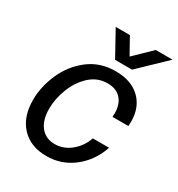

<svg xmlns="http://www.w3.org/2000/svg" viewBox="-173 -825 882 951"><g transform="rotate(30 268.0 -349.0)"><path d="M512 -343Q512 -327 511 -318H420Q421 -325 421 -338Q421 -390 394 -420Q367 -450 317 -450Q259 -450 216 -410Q173 -370 150.5 -311Q128 -252 128 -197Q128 -132 157.5 -95Q187 -58 239 -58Q289 -58 330 -91.5Q371 -125 389 -177H482Q453 -91 386 -38.5Q319 14 233 14Q142 14 89.5 -42Q37 -98 37 -195Q37 -269 70 -345Q103 -421 167.5 -471.5Q232 -522 322 -522Q411 -522 461.5 -473.5Q512 -425 512 -343ZM290 -569 211 -712H292L344 -619L440 -712H536L387 -569Z"/></g></svg>

Font: CST
Style: Italic
Weight: 400
Italic angle: -14°
Version: Version 1.00